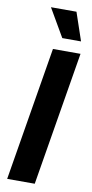

<svg xmlns="http://www.w3.org/2000/svg" viewBox="-103 -987 492 1028"><g transform="rotate(10 143.0 -473.0)"><path d="M286.1 -727.5 165.5 0H15.6L136.2 -727.5ZM175.3 -793.5 86.9 -945.8H225.6L277.3 -793.5Z"/></g></svg>

Font: Inter 24pt
Style: Bold Italic
Weight: 700
Italic angle: -9.3988°
Version: Version 4.001;git-66647c0bb